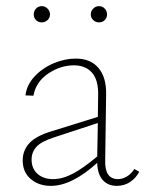

<svg xmlns="http://www.w3.org/2000/svg" viewBox="-20 -603 475 626"><path d="M434 -43Q423 -22 404 -9.5Q385 3 361 3Q332 3 315 -16Q298 -35 297 -72Q214 3 146 3Q106 3 80 -19.5Q54 -42 54 -80Q54 -113 76 -136.5Q98 -160 148 -175L299 -222L300 -293Q301 -342 280 -366Q259 -390 221 -390Q177 -390 137 -363Q97 -336 89 -291L63 -292Q67 -326 92.5 -353.5Q118 -381 154.5 -396.5Q191 -412 227 -412Q275 -412 301 -381.5Q327 -351 326 -295L323 -80Q321 -19 365 -19Q379 -19 393.5 -27.5Q408 -36 418 -52ZM153 -19Q184 -19 218 -37Q252 -55 297 -93L299 -202L156 -155Q115 -142 99 -124.5Q83 -107 83 -83Q83 -53 102.5 -36Q122 -19 153 -19ZM90 -556Q90 -567 97.5 -575Q105 -583 116 -583Q127 -583 135 -575Q143 -567 143 -556Q143 -545 135 -537.5Q127 -530 116 -530Q105 -530 97.5 -537.5Q90 -545 90 -556ZM276 -556Q276 -567 284 -575Q292 -583 303 -583Q314 -583 321.5 -575Q329 -567 329 -556Q329 -545 321.5 -537.5Q314 -530 303 -530Q292 -530 284 -537.5Q276 -545 276 -556Z"/></svg>

Font: Ysabeau Extralight
Style: Regular
Weight: 200
Designer: Christian Thalmann (Catharsis Fonts)
Version: Version 0.003